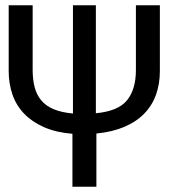

<svg xmlns="http://www.w3.org/2000/svg" viewBox="-20 -709 640 729"><path d="M255 0V-201Q193 -206 147.5 -226Q102 -246 72 -277Q42 -308 27.5 -349.5Q13 -391 13 -439V-689H104V-443Q104 -407 111.5 -378Q119 -349 136.5 -328Q154 -307 183.5 -294.5Q213 -282 257 -278V-689H344V-279Q429 -287 462.5 -328.5Q496 -370 496 -443V-689H587V-439Q587 -391 572.5 -350Q558 -309 528 -278Q498 -247 452.5 -227.5Q407 -208 346 -202V0Z"/></svg>

Font: Wlorlttqgufhjawjgtejqphaquk
Style: Regular
Weight: 400
Monospace: yes
Designer: Carrois Corporate & Edenspiekermann
Foundry: Carrois Corporate GbR & Edenspiekermann AG
Version: Version 2.001